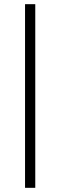

<svg xmlns="http://www.w3.org/2000/svg" viewBox="-20 -720 289 920"><path d="M100 -700H149V180H100Z"/></svg>

Font: Cinzel Medium
Style: Regular
Weight: 500
Designer: Natanael Gama
Version: Version 2.000